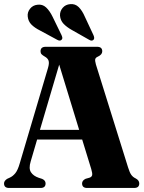

<svg xmlns="http://www.w3.org/2000/svg" viewBox="-21 -932 714 952"><path d="M205 -22.5Q205 0 180 0H24Q-1 0 -1 -22.5Q-1 -35 14 -45L28 -51.5Q42.5 -58 55 -73.2Q67.5 -88.5 77.5 -124L217 -595Q224 -619 219.8 -631.2Q215.5 -643.5 201 -651.5Q190.5 -657.5 185.2 -663Q180 -668.5 180 -677.5Q180 -700 205.5 -700H460.5Q486 -700 486 -677.5Q486 -661.5 465 -651.5Q454 -647 451.5 -639.5Q449 -632 454.5 -612.5L614 -102Q622 -76 630.2 -64.8Q638.5 -53.5 651.5 -47.5Q669.5 -38 669.5 -22.5Q669.5 0 644 0H411Q386 0 386 -22.5Q386 -37 403.5 -45.5L423 -51Q433.5 -54.5 435.8 -63.2Q438 -72 431.5 -93.5L386.5 -240H163L131 -131Q120.5 -96.5 132.5 -78Q144.5 -59.5 171 -50.5L188 -45Q205 -37.5 205 -22.5ZM177 -288H371.5L272.5 -611.5ZM400 -848.5 442.5 -757.5Q445.5 -750.5 446 -744.8Q446.5 -739 442.5 -734.5Q434 -726.5 420.5 -735L335 -783.5Q310 -797.5 294.2 -814Q278.5 -830.5 276.5 -854.5Q275.5 -876 289.5 -892.8Q303.5 -909.5 327 -911.5Q352 -914 369.5 -896.5Q387 -879 400 -848.5ZM240 -848.5 284 -758Q287 -751.5 288 -745.8Q289 -740 285 -735.5Q277 -726.5 263 -734.5L177 -781Q151 -794 135 -810Q119 -826 116.5 -850Q114 -871 127.8 -888.5Q141.5 -906 164.5 -908.5Q189.5 -912 207.5 -895.2Q225.5 -878.5 240 -848.5Z"/></svg>

Font: Fraunces 144pt S050
Style: Bold
Weight: 700
Version: Version 1.000; ttfautohint (v1.8.3)